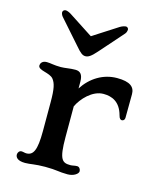

<svg xmlns="http://www.w3.org/2000/svg" viewBox="-116 -855 792 946"><g transform="rotate(15 280.5 -382.0)"><path d="M52.2 -22.5C52.2 -11.2 59.6 7.3 101.6 7.3C128.9 7.3 150.9 0 203.1 0C264.6 0 272 7.3 318.4 7.3C349.6 7.3 372.6 -9.3 372.6 -22.5C372.6 -32.7 365.7 -43.9 354.5 -43.9C340.3 -43.9 332.5 -40 320.8 -40C278.8 -40 261.7 -51.3 261.7 -167V-324.2C281.2 -366.2 331.5 -421.4 387.7 -421.4C430.7 -421.4 473.6 -405.3 491.2 -339.4C495.1 -323.2 502 -319.3 508.3 -319.3C516.1 -319.3 522.5 -326.2 522.5 -335.4C522.5 -373 523.4 -419.4 523.4 -456.1C523.4 -493.2 499 -514.2 432.6 -514.2C361.8 -514.2 300.3 -475.6 261.7 -415.5V-449.7C261.7 -488.3 246.6 -500.5 223.1 -500.5C194.8 -500.5 171.9 -494.6 149.4 -494.6C113.8 -494.6 96.7 -500.5 77.6 -500.5C52.2 -500.5 45.9 -483.9 45.9 -475.1C45.9 -449.2 105 -454.6 125 -428.7C139.6 -409.7 146.5 -383.8 146.5 -315.9V-167C146.5 -68.4 130.9 -40 95.2 -40C87.9 -40 79.1 -43.5 70.8 -43.5C59.6 -43.5 52.2 -32.7 52.2 -22.5ZM253.4 -577.6C266.6 -577.6 280.8 -585.4 307.6 -616.2L413.6 -736.3C419.4 -742.7 421.4 -752 421.9 -756.8C421.9 -763.2 418.5 -771 407.2 -771C402.3 -770.5 390.6 -767.6 379.4 -760.7L253.4 -679.7L128.9 -760.7C118.2 -767.6 106.9 -771 102.1 -771C90.8 -771 86.4 -763.2 86.4 -756.8C86.4 -752 89.4 -743.2 95.2 -736.3L201.2 -616.2C228.5 -584 238.8 -577.6 253.4 -577.6Z"/></g></svg>

Font: Stoke
Style: Regular
Weight: 400
Designer: Nicole Fally
Foundry: Nicole Fally
Version: Version 1.002